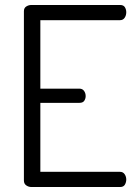

<svg xmlns="http://www.w3.org/2000/svg" viewBox="-20 -751 548 771"><path d="M142 -395H299Q311 -395 317.5 -386Q324 -377 324 -365Q324 -355 318.5 -346.5Q313 -338 299 -338H142V-61H462Q474 -61 480.5 -51.5Q487 -42 487 -30Q487 -19 481.5 -9.5Q476 0 462 0H106Q95 0 85.5 -6.5Q76 -13 76 -26V-706Q76 -719 85.5 -725Q95 -731 106 -731H462Q476 -731 481.5 -722Q487 -713 487 -702Q487 -689 480.5 -679.5Q474 -670 462 -670H142Z"/></svg>

Font: AkaAcidDosis
Style: Regular
Weight: 400
Designer: Edgar Tolentino, Pablo Impallari, Igino Marini, Aka-Acid
Foundry: Edgar Tolentino, Pablo Impallari, Igino Marini, Cyberella
Version: Version 1.007